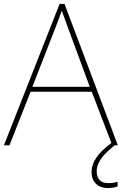

<svg xmlns="http://www.w3.org/2000/svg" viewBox="-20 -736 617 973"><path d="M470 131C470 80 516 36 562 0H577L307 -716H282L0 0H28L135 -271H445L545 -10L544 -11C474 41 444 87 444 135C444 190 480 217 526 217C547 217 565 213 576 209V185C565 189 547 192 528 192C489 192 470 170 470 131ZM325 -594 435 -296H144L260 -593C270 -620 283 -652 293 -682C306 -645 317 -617 325 -594Z"/></svg>

Font: Noto Sans Lao UI Thin
Style: Regular
Weight: 100
Designer: Monotype Design Team
Foundry: Monotype Imaging Inc.
Version: Version 2.000